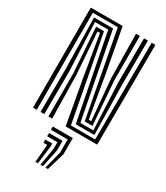

<svg xmlns="http://www.w3.org/2000/svg" viewBox="-265 -907 1147 1330"><g transform="rotate(30 308.5 -241.5)"><path d="M50 0V-800H305L370.2 -447.8L426 -120H446L417 -447L412 -800H443V-447L470 -96H408L280 -776H80V0ZM110 0 112 -343.2 104 -752H256L387 -72H491L474 -447L476 -800H507L505 -447L513 -48H364L231 -728H125L142 -343.2L140 0ZM173 0V-343.2L148 -704H211L339 -24H533L537 -800H567L563 0H311L248.5 -346.2L193 -680H173L197 -343.2L203 0ZM332 317 368 175V71H234V45H394V175L352 317ZM252 317 264 175H234V149H290V175L272 317ZM292 317 316 175V123H234V97H342V175L312 317Z"/></g></svg>

Font: Big Shoulders Inline Text Thin Black
Style: Regular
Weight: 900
Version: Version 2.002